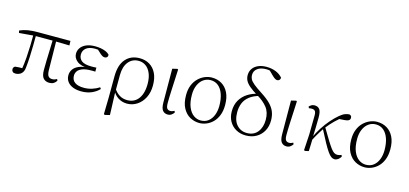

<svg xmlns="http://www.w3.org/2000/svg" viewBox="-78 -1388 4646 2180"><g transform="rotate(15 2245.0 -298.5)"><path d="M103 12Q81 12 70 0.5Q59 -11 59 -27Q59 -41 64.5 -49Q70 -57 80 -63Q101 -66 126.5 -67Q152 -68 183 -67L160 -41Q173 -120 178.5 -194.5Q184 -269 186 -340.5Q188 -412 188 -482H218Q218 -415 217 -348Q216 -281 213 -215Q210 -149 203 -85Q199 -36 171.5 -12Q144 12 103 12ZM24 -444 18 -471Q62 -491 111.5 -499.5Q161 -508 229 -508H612L614 -455L433 -459H204ZM503 14Q457 14 431.5 -14.5Q406 -43 406 -112Q406 -161 407.5 -220.5Q409 -280 411.5 -346.5Q414 -413 416 -482H456L461 -120Q463 -70 478.5 -52.5Q494 -35 522 -35Q541 -35 553.5 -39.5Q566 -44 578 -51L586 -33Q573 -11 552.5 1.5Q532 14 503 14Z M878 14Q821 14 778.5 -3Q736 -20 713 -51.5Q690 -83 690 -125Q690 -164 711.5 -195.5Q733 -227 779 -246.5Q825 -266 898 -267V-259Q800 -262 755 -298Q710 -334 710 -385Q710 -422 731 -453Q752 -484 794.5 -503Q837 -522 901 -522Q934 -522 966 -516.5Q998 -511 1025.5 -499.5Q1053 -488 1070 -469Q1073 -450 1062.5 -439Q1052 -428 1037 -428Q1022 -428 1011 -433.5Q1000 -439 983 -453L928 -504L982 -502L986 -485Q961 -490 944 -492.5Q927 -495 907 -495Q837 -495 801.5 -466Q766 -437 766 -390Q766 -344 801 -316.5Q836 -289 921 -289Q932 -289 944.5 -289.5Q957 -290 975 -291V-244Q957 -245 948.5 -245Q940 -245 932 -245Q863 -245 824 -230Q785 -215 768.5 -191Q752 -167 752 -138Q752 -87 788.5 -60Q825 -33 897 -33Q944 -33 989.5 -47Q1035 -61 1074 -87L1087 -70Q1053 -33 1000 -9.5Q947 14 878 14Z M1194 196 1198 5 1199 -246Q1199 -383 1260 -452.5Q1321 -522 1424 -522Q1490 -522 1540.5 -492Q1591 -462 1619.5 -404Q1648 -346 1648 -262Q1648 -178 1616 -116Q1584 -54 1531 -20Q1478 14 1415 14Q1358 14 1310.5 -16Q1263 -46 1237 -103H1234L1247 -119Q1276 -74 1316 -49.5Q1356 -25 1408 -25Q1464 -25 1503.5 -53.5Q1543 -82 1564 -135Q1585 -188 1585 -261Q1585 -335 1563.5 -386Q1542 -437 1505 -463.5Q1468 -490 1421 -490Q1346 -490 1301 -434.5Q1256 -379 1255 -281L1254 -97L1253 -89L1263 189L1205 203Z M1894 14Q1856 14 1834 -13Q1812 -40 1812 -109L1810 -502L1868 -516L1877 -510Q1873 -424 1870 -362.5Q1867 -301 1865 -256.5Q1863 -212 1862 -178Q1861 -144 1861 -114Q1861 -65 1874.5 -49Q1888 -33 1912 -33Q1927 -33 1938 -37.5Q1949 -42 1959 -47L1967 -30Q1958 -14 1939 0Q1920 14 1894 14Z M2265 14Q2207 14 2155.5 -14Q2104 -42 2071.5 -101.5Q2039 -161 2039 -254Q2039 -321 2059.5 -371Q2080 -421 2114.5 -454.5Q2149 -488 2190.5 -505Q2232 -522 2273 -522Q2338 -522 2388.5 -492Q2439 -462 2468 -403.5Q2497 -345 2497 -259Q2497 -189 2476.5 -137.5Q2456 -86 2422 -52.5Q2388 -19 2347 -2.5Q2306 14 2265 14ZM2272 -18Q2325 -18 2361.5 -46.5Q2398 -75 2417 -123.5Q2436 -172 2436 -232Q2436 -310 2416 -368Q2396 -426 2358 -458Q2320 -490 2267 -490Q2219 -490 2181.5 -463Q2144 -436 2123 -387.5Q2102 -339 2102 -276Q2102 -188 2126 -130.5Q2150 -73 2189 -45.5Q2228 -18 2272 -18Z M2811 14Q2746 14 2695.5 -14.5Q2645 -43 2616.5 -93.5Q2588 -144 2588 -211Q2588 -287 2620 -342Q2652 -397 2707 -432Q2762 -467 2832 -481V-487L2854 -462Q2778 -442 2733 -406Q2688 -370 2669 -322Q2650 -274 2650 -217Q2650 -120 2697 -68Q2744 -16 2816 -16Q2897 -16 2941.5 -72Q2986 -128 2986 -216Q2986 -305 2942 -360.5Q2898 -416 2825 -459Q2758 -499 2721.5 -530.5Q2685 -562 2670.5 -591Q2656 -620 2656 -654Q2656 -698 2679 -731Q2702 -764 2743.5 -782Q2785 -800 2841 -800Q2900 -800 2950 -780Q3000 -760 3030 -723Q3030 -707 3020 -696Q3010 -685 2994 -685Q2981 -685 2967.5 -693.5Q2954 -702 2937 -718L2874 -780L2932 -771L2937 -750Q2917 -762 2893 -767.5Q2869 -773 2843 -773Q2779 -773 2741 -745Q2703 -717 2703 -668Q2703 -642 2715 -619Q2727 -596 2761.5 -567.5Q2796 -539 2863 -496Q2930 -453 2970 -412Q3010 -371 3028 -326Q3046 -281 3046 -223Q3046 -154 3016.5 -100.5Q2987 -47 2934 -16.5Q2881 14 2811 14Z M3290 14Q3252 14 3230 -13Q3208 -40 3208 -109L3206 -502L3264 -516L3273 -510Q3269 -424 3266 -362.5Q3263 -301 3261 -256.5Q3259 -212 3258 -178Q3257 -144 3257 -114Q3257 -65 3270.5 -49Q3284 -33 3308 -33Q3323 -33 3334 -37.5Q3345 -42 3355 -47L3363 -30Q3354 -14 3335 0Q3316 14 3290 14Z M3505 10 3495 2 3506 -183 3509 -402Q3510 -442 3498 -458Q3486 -474 3458 -474Q3449 -474 3441 -473Q3433 -472 3425 -470L3417 -488Q3427 -500 3443 -509.5Q3459 -519 3480 -519Q3521 -519 3540.5 -491Q3560 -463 3559 -393Q3559 -339 3557 -279.5Q3555 -220 3553 -161L3555 -158Q3554 -118 3553 -78.5Q3552 -39 3550 0ZM3544 -116 3530 -145H3538L3544 -158Q3573 -222 3610.5 -280Q3648 -338 3690.5 -387Q3733 -436 3776 -472Q3810 -501 3837.5 -511Q3865 -521 3887 -522Q3898 -519 3906.5 -512Q3915 -505 3915 -488Q3915 -467 3898.5 -457Q3882 -447 3848 -445L3767 -440L3834 -476Q3787 -441 3742.5 -398Q3698 -355 3652 -296L3646 -289Q3627 -260 3612 -236.5Q3597 -213 3581.5 -185.5Q3566 -158 3544 -116ZM3854 14Q3835 14 3816 1Q3797 -12 3773.5 -45Q3750 -78 3717 -137.5Q3684 -197 3636 -291L3658 -313Q3708 -229 3740.5 -176Q3773 -123 3795 -94Q3817 -65 3834 -54Q3851 -43 3870 -43Q3884 -43 3897.5 -46.5Q3911 -50 3920 -54L3928 -37Q3915 -13 3895 0.5Q3875 14 3854 14Z M4207 14Q4149 14 4097.5 -14Q4046 -42 4013.5 -101.5Q3981 -161 3981 -254Q3981 -321 4001.5 -371Q4022 -421 4056.5 -454.5Q4091 -488 4132.5 -505Q4174 -522 4215 -522Q4280 -522 4330.5 -492Q4381 -462 4410 -403.5Q4439 -345 4439 -259Q4439 -189 4418.5 -137.5Q4398 -86 4364 -52.5Q4330 -19 4289 -2.5Q4248 14 4207 14ZM4214 -18Q4267 -18 4303.5 -46.5Q4340 -75 4359 -123.5Q4378 -172 4378 -232Q4378 -310 4358 -368Q4338 -426 4300 -458Q4262 -490 4209 -490Q4161 -490 4123.5 -463Q4086 -436 4065 -387.5Q4044 -339 4044 -276Q4044 -188 4068 -130.5Q4092 -73 4131 -45.5Q4170 -18 4214 -18Z"/></g></svg>

Font: Noto Serif JP
Style: Regular
Weight: 200
Designer: Ryoko NISHIZUKA 西塚涼子 (kana & ideographs); Frank Grießhammer (Latin, Greek & Cyrillic); Wenlong ZHANG 张文龙 (bopomofo); San
Foundry: Adobe
Version: Version 2.001;hotconv 1.1.0;makeotfexe 2.6.0